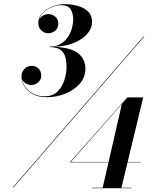

<svg xmlns="http://www.w3.org/2000/svg" viewBox="-20 -830 740 952"><path d="M403.5 -489.5Q403.5 -446 375 -414.2Q346.5 -382.5 302.8 -365.2Q259 -348 213 -348Q170.5 -348 142.5 -363.5Q114.5 -379 100.5 -402.5Q86.5 -426 86.5 -450Q86.5 -474 101.2 -488.8Q116 -503.5 137.5 -503.5Q157 -503.5 170.8 -490.2Q184.5 -477 184.5 -455Q184.5 -435 169.5 -421.8Q154.5 -408.5 135.5 -408.5Q120.5 -408.5 107.5 -416.8Q94.5 -425 89.5 -437.5Q95 -402 126.5 -377.2Q158 -352.5 201 -352.5Q240.5 -352.5 264.5 -375.5Q288.5 -398.5 299.2 -432.8Q310 -467 310 -499.5Q310 -521.5 304.8 -544Q299.5 -566.5 281.8 -581.5Q264 -596.5 226 -596.5V-599Q260 -599 282.8 -613.5Q305.5 -628 318.8 -649.8Q332 -671.5 337.5 -694Q343 -716.5 343 -732.5Q343 -763.5 330.2 -784Q317.5 -804.5 282 -804.5Q263.5 -804.5 240.5 -795.8Q217.5 -787 198.8 -771Q180 -755 174.5 -733Q180.5 -745.5 193.5 -752.8Q206.5 -760 220 -760Q239 -760 254 -747.2Q269 -734.5 269 -713.5Q269 -689.5 253 -677.2Q237 -665 220 -665Q200.5 -665 185.2 -679Q170 -693 170 -717Q170 -743.5 189.5 -764.2Q209 -785 238.8 -797.2Q268.5 -809.5 300 -809.5Q333.5 -809.5 364.8 -801Q396 -792.5 416.2 -773.2Q436.5 -754 436.5 -720.5Q436.5 -692 415 -665Q393.5 -638 351.2 -619.2Q309 -600.5 246.5 -598Q332 -594.5 367.8 -565.5Q403.5 -536.5 403.5 -489.5ZM692.5 -650H696L46.5 100H43ZM632.5 101V103H437.5V101H489L518 -25H326L611.5 -347H690L613 -27H677.5V-25H612.5L582 101ZM331 -27H518.5L584 -313.5Z"/></svg>

Font: Bodoni* 48pt
Style: Bold Italic
Weight: 700
Italic angle: -13°
Version: Version 2.3